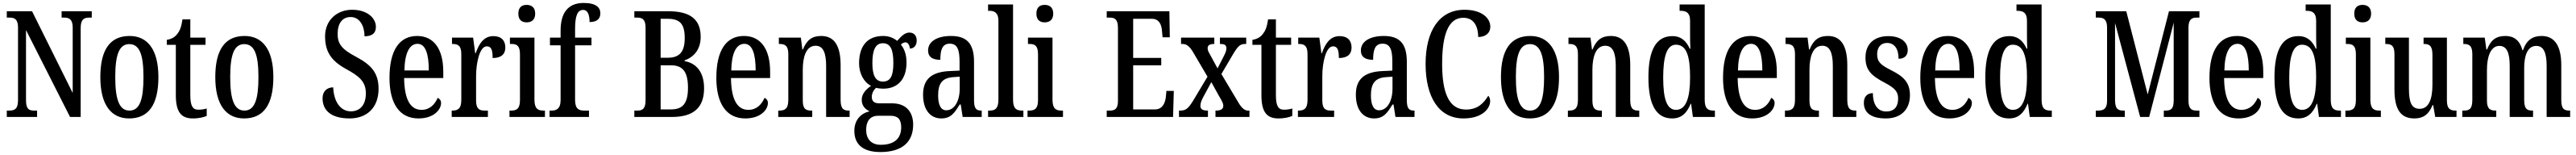

<svg xmlns="http://www.w3.org/2000/svg" viewBox="-20 -790 17434 1047"><path d="M26 0H231V-43H212C176 -43 156 -52 156 -114V-587L454 0H526V-600C526 -659 548 -671 583 -671H601V-714H397V-671H415C448 -671 472 -660 472 -604V-162L197 -714H26V-671H45C77 -671 102 -662 102 -604V-114C102 -52 78 -43 41 -43H26Z M854 10C984 10 1052 -81 1052 -269C1052 -456 978 -547 857 -547C726 -547 659 -456 659 -269C659 -81 733 10 854 10ZM856 -43C786 -43 760 -121 760 -269C760 -417 785 -492 855 -492C926 -492 951 -417 951 -269C951 -121 927 -43 856 -43Z M1285 10C1329 10 1361 1 1379 -7V-57C1361 -52 1344 -49 1322 -49C1283 -49 1268 -77 1268 -147V-487H1371V-536H1268V-659H1215C1207 -605 1196 -581 1180 -561C1164 -540 1142 -526 1109 -521V-487H1170V-146C1170 -30 1209 10 1285 10Z M1632 10C1762 10 1830 -81 1830 -269C1830 -456 1756 -547 1635 -547C1504 -547 1437 -456 1437 -269C1437 -81 1511 10 1632 10ZM1634 -43C1564 -43 1538 -121 1538 -269C1538 -417 1563 -492 1633 -492C1704 -492 1729 -417 1729 -269C1729 -121 1705 -43 1634 -43Z M2346 10C2462 10 2542 -62 2542 -190C2542 -296 2494 -351 2392 -405C2293 -457 2265 -493 2265 -561C2265 -631 2296 -675 2353 -675C2416 -675 2447 -612 2447 -545C2499 -545 2524 -566 2524 -609C2524 -665 2469 -724 2363 -724C2260 -724 2180 -653 2180 -545C2180 -438 2224 -378 2322 -324C2410 -276 2456 -240 2456 -159C2456 -84 2419 -38 2354 -38C2286 -38 2239 -101 2235 -200C2194 -200 2163 -174 2163 -126C2163 -49 2215 10 2346 10Z M2812 10C2918 10 2965 -51 2965 -94C2965 -113 2954 -124 2942 -129C2923 -85 2889 -48 2833 -48C2758 -48 2717 -116 2715 -263H2980V-305C2980 -463 2913 -547 2803 -547C2684 -547 2616 -452 2616 -264C2616 -90 2684 10 2812 10ZM2882 -314H2717C2719 -429 2750 -494 2806 -494C2861 -494 2882 -422 2882 -314Z M3037 0H3282V-43H3261C3228 -43 3202 -51 3202 -110V-276C3202 -368 3227 -477 3274 -477C3305 -477 3314 -453 3314 -398C3372 -398 3400 -424 3400 -469C3400 -515 3374 -546 3319 -546C3254 -546 3222 -495 3199 -430H3196L3182 -536H3039V-493H3042C3077 -493 3102 -484 3102 -425V-115C3102 -52 3075 -43 3040 -43H3037Z M3544 -639C3576 -639 3602 -655 3602 -698C3602 -741 3576 -757 3544 -757C3512 -757 3488 -741 3488 -698C3488 -655 3512 -639 3544 -639ZM3428 0H3668V-43H3658C3621 -43 3597 -55 3597 -117V-536H3431V-493H3442C3478 -493 3499 -481 3499 -423V-113C3499 -54 3475 -43 3438 -43H3428Z M3699 0H3966V-43H3933C3901 -43 3872 -52 3872 -114V-484H3983V-536H3872V-595C3872 -679 3887 -723 3926 -723C3962 -723 3970 -680 3970 -641C4023 -641 4043 -666 4043 -700C4043 -738 4016 -770 3930 -770C3825 -770 3774 -704 3774 -584V-536H3702V-484H3774V-114C3774 -52 3742 -43 3713 -43H3699Z M4273 0H4528C4675 0 4745 -64 4745 -194C4745 -303 4692 -364 4613 -377V-382C4672 -403 4722 -452 4722 -541C4722 -662 4648 -714 4504 -714H4273V-671H4294C4323 -671 4349 -662 4349 -605V-113C4349 -56 4329 -43 4294 -43H4273ZM4499 -400H4451V-663H4498C4578 -663 4614 -632 4614 -534C4614 -443 4582 -400 4499 -400ZM4520 -51H4451V-349H4521C4605 -349 4636 -299 4636 -197C4636 -90 4600 -51 4520 -51Z M5024 10C5130 10 5177 -51 5177 -94C5177 -113 5166 -124 5154 -129C5135 -85 5101 -48 5045 -48C4970 -48 4929 -116 4927 -263H5192V-305C5192 -463 5125 -547 5015 -547C4896 -547 4828 -452 4828 -264C4828 -90 4896 10 5024 10ZM5094 -314H4929C4931 -429 4962 -494 5018 -494C5073 -494 5094 -422 5094 -314Z M5247 0H5477V-43H5472C5437 -43 5413 -51 5413 -110V-319C5413 -402 5434 -481 5500 -481C5553 -481 5571 -429 5571 -344V0H5730V-43H5726C5691 -43 5669 -52 5669 -115V-350C5669 -487 5622 -547 5538 -547C5477 -547 5440 -521 5414 -456H5410L5400 -536H5251V-493H5255C5290 -493 5315 -484 5315 -425V-115C5315 -52 5289 -43 5253 -43H5247Z M5938 237C6089 237 6160 166 6160 52C6160 -28 6118 -92 6017 -92H5931C5900 -92 5880 -104 5880 -135C5880 -164 5896 -185 5909 -197C5920 -193 5944 -191 5957 -191C6064 -191 6115 -264 6115 -367C6115 -427 6098 -462 6077 -489C6086 -497 6095 -504 6109 -504C6123 -504 6137 -486 6137 -462C6170 -462 6184 -488 6184 -517C6184 -546 6168 -570 6135 -570C6096 -570 6070 -532 6052 -514C6028 -533 5998 -547 5957 -547C5848 -547 5794 -477 5794 -362C5794 -293 5827 -234 5875 -210C5840 -186 5812 -156 5812 -116C5812 -72 5839 -51 5865 -38C5810 -26 5762 17 5762 94C5762 185 5820 237 5938 237ZM5955 -239C5905 -239 5884 -281 5884 -364C5884 -452 5905 -498 5955 -498C6007 -498 6026 -454 6026 -365C6026 -280 6008 -239 5955 -239ZM5940 188C5874 188 5842 146 5842 88C5842 13 5883 -8 5921 -8H6006C6054 -8 6079 13 6079 70C6079 136 6043 188 5940 188Z M6350 10C6416 10 6440 -28 6475 -84H6482L6495 0H6624V-43H6621C6585 -43 6572 -59 6572 -115V-373C6572 -500 6519 -547 6416 -547C6324 -547 6261 -511 6261 -449C6261 -407 6288 -386 6344 -386C6344 -452 6356 -495 6408 -495C6462 -495 6474 -448 6474 -373V-313L6408 -310C6287 -305 6227 -257 6227 -151C6227 -41 6282 10 6350 10ZM6384 -45C6346 -45 6329 -84 6329 -145C6329 -223 6354 -264 6432 -269L6475 -272V-191C6475 -107 6439 -45 6384 -45Z M6667 0H6906V-43H6897C6860 -43 6836 -55 6836 -117V-760H6667V-717H6677C6705 -717 6737 -708 6737 -650V-117C6737 -55 6713 -43 6677 -43H6667Z M7050 -639C7082 -639 7108 -655 7108 -698C7108 -741 7082 -757 7050 -757C7018 -757 6994 -741 6994 -698C6994 -655 7018 -639 7050 -639ZM6934 0H7174V-43H7164C7127 -43 7103 -55 7103 -117V-536H6937V-493H6948C6984 -493 7005 -481 7005 -423V-113C7005 -54 6981 -43 6944 -43H6934Z M7470 0H7919L7924 -176H7874L7870 -133C7864 -89 7845 -51 7796 -51H7649V-349H7839V-399H7649V-663H7776C7823 -663 7841 -626 7844 -581L7848 -538H7897L7894 -714H7470V-671H7491C7522 -671 7546 -662 7546 -602V-107C7546 -55 7525 -43 7491 -43H7470Z M7959 0H8155V-43H8153C8118 -43 8104 -53 8104 -75C8104 -97 8113 -114 8124 -136L8178 -235L8228 -145C8252 -104 8259 -91 8259 -76C8259 -54 8243 -43 8210 -43H8206V0H8436V-43H8426C8406 -43 8385 -57 8362 -96L8246 -290L8328 -429C8361 -483 8376 -493 8407 -493H8414V-536H8236V-493H8240C8263 -493 8280 -488 8280 -464C8280 -446 8272 -430 8260 -406L8220 -328L8171 -418C8159 -439 8153 -450 8153 -464C8153 -480 8161 -493 8196 -493H8198V-536H7973V-493H7984C8011 -493 8031 -476 8053 -440L8152 -272L8053 -107C8021 -56 8005 -43 7966 -43H7959Z M8632 10C8676 10 8708 1 8726 -7V-57C8708 -52 8691 -49 8669 -49C8630 -49 8615 -77 8615 -147V-487H8718V-536H8615V-659H8562C8554 -605 8543 -581 8527 -561C8511 -540 8489 -526 8456 -521V-487H8517V-146C8517 -30 8556 10 8632 10Z M8764 0H9009V-43H8988C8955 -43 8929 -51 8929 -110V-276C8929 -368 8954 -477 9001 -477C9032 -477 9041 -453 9041 -398C9099 -398 9127 -424 9127 -469C9127 -515 9101 -546 9046 -546C8981 -546 8949 -495 8926 -430H8923L8909 -536H8766V-493H8769C8804 -493 8829 -484 8829 -425V-115C8829 -52 8802 -43 8767 -43H8764Z M9279 10C9345 10 9369 -28 9404 -84H9411L9424 0H9553V-43H9550C9514 -43 9501 -59 9501 -115V-373C9501 -500 9448 -547 9345 -547C9253 -547 9190 -511 9190 -449C9190 -407 9217 -386 9273 -386C9273 -452 9285 -495 9337 -495C9391 -495 9403 -448 9403 -373V-313L9337 -310C9216 -305 9156 -257 9156 -151C9156 -41 9211 10 9279 10ZM9313 -45C9275 -45 9258 -84 9258 -145C9258 -223 9283 -264 9361 -269L9404 -272V-191C9404 -107 9368 -45 9313 -45Z M9884 10C10016 10 10065 -60 10065 -107C10065 -122 10060 -137 10052 -143C10022 -95 9983 -50 9901 -50C9787 -50 9740 -161 9740 -358C9740 -551 9780 -670 9883 -670C9959 -670 9984 -605 9984 -540C10035 -540 10066 -568 10066 -609C10066 -671 10004 -724 9892 -724C9718 -724 9628 -578 9628 -358C9628 -137 9716 10 9884 10Z M10333 10C10463 10 10531 -81 10531 -269C10531 -456 10457 -547 10336 -547C10205 -547 10138 -456 10138 -269C10138 -81 10212 10 10333 10ZM10335 -43C10265 -43 10239 -121 10239 -269C10239 -417 10264 -492 10334 -492C10405 -492 10430 -417 10430 -269C10430 -121 10406 -43 10335 -43Z M10591 0H10821V-43H10816C10781 -43 10757 -51 10757 -110V-319C10757 -402 10778 -481 10844 -481C10897 -481 10915 -429 10915 -344V0H11074V-43H11070C11035 -43 11013 -52 11013 -115V-350C11013 -487 10966 -547 10882 -547C10821 -547 10784 -521 10758 -456H10754L10744 -536H10595V-493H10599C10634 -493 10659 -484 10659 -425V-115C10659 -52 10633 -43 10597 -43H10591Z M11297 10C11361 10 11397 -28 11422 -89H11425L11437 0H11586V-43H11578C11540 -43 11517 -55 11517 -115V-760H11347V-717H11353C11388 -717 11418 -708 11418 -649V-567C11418 -530 11418 -492 11420 -461H11416C11393 -511 11359 -546 11298 -546C11193 -546 11136 -460 11136 -267C11136 -75 11193 10 11297 10ZM11323 -48C11261 -48 11236 -120 11236 -266C11236 -409 11261 -488 11322 -488C11395 -488 11418 -409 11418 -267C11418 -133 11392 -48 11323 -48Z M11837 10C11943 10 11990 -51 11990 -94C11990 -113 11979 -124 11967 -129C11948 -85 11914 -48 11858 -48C11783 -48 11742 -116 11740 -263H12005V-305C12005 -463 11938 -547 11828 -547C11709 -547 11641 -452 11641 -264C11641 -90 11709 10 11837 10ZM11907 -314H11742C11744 -429 11775 -494 11831 -494C11886 -494 11907 -422 11907 -314Z M12060 0H12290V-43H12285C12250 -43 12226 -51 12226 -110V-319C12226 -402 12247 -481 12313 -481C12366 -481 12384 -429 12384 -344V0H12543V-43H12539C12504 -43 12482 -52 12482 -115V-350C12482 -487 12435 -547 12351 -547C12290 -547 12253 -521 12227 -456H12223L12213 -536H12064V-493H12068C12103 -493 12128 -484 12128 -425V-115C12128 -52 12102 -43 12066 -43H12060Z M12743 10C12846 10 12906 -51 12906 -147C12906 -233 12862 -274 12780 -315C12709 -351 12684 -371 12684 -424C12684 -469 12708 -500 12751 -500C12799 -500 12829 -463 12829 -393C12870 -393 12891 -416 12891 -452C12891 -502 12849 -546 12759 -546C12667 -546 12605 -495 12605 -402C12605 -316 12644 -279 12736 -231C12803 -195 12826 -172 12826 -124C12826 -69 12800 -37 12745 -37C12685 -37 12655 -87 12655 -161C12623 -161 12594 -143 12594 -96C12594 -26 12646 10 12743 10Z M13172 10C13278 10 13325 -51 13325 -94C13325 -113 13314 -124 13302 -129C13283 -85 13249 -48 13193 -48C13118 -48 13077 -116 13075 -263H13340V-305C13340 -463 13273 -547 13163 -547C13044 -547 12976 -452 12976 -264C12976 -90 13044 10 13172 10ZM13242 -314H13077C13079 -429 13110 -494 13166 -494C13221 -494 13242 -422 13242 -314Z M13577 10C13641 10 13677 -28 13702 -89H13705L13717 0H13866V-43H13858C13820 -43 13797 -55 13797 -115V-760H13627V-717H13633C13668 -717 13698 -708 13698 -649V-567C13698 -530 13698 -492 13700 -461H13696C13673 -511 13639 -546 13578 -546C13473 -546 13416 -460 13416 -267C13416 -75 13473 10 13577 10ZM13603 -48C13541 -48 13516 -120 13516 -266C13516 -409 13541 -488 13602 -488C13675 -488 13698 -409 13698 -267C13698 -133 13672 -48 13603 -48Z M14164 0H14360V-43H14352C14316 -43 14294 -52 14294 -114V-635L14464 0H14525L14691 -637V-114C14691 -55 14674 -43 14635 -43H14624V0H14865V-43H14847C14812 -43 14791 -55 14791 -110V-604C14791 -659 14814 -671 14844 -671H14865V-714H14659L14515 -152L14370 -714H14164V-671H14185C14216 -671 14240 -659 14240 -604V-109C14240 -54 14216 -43 14179 -43H14164Z M15129 10C15235 10 15282 -51 15282 -94C15282 -113 15271 -124 15259 -129C15240 -85 15206 -48 15150 -48C15075 -48 15034 -116 15032 -263H15297V-305C15297 -463 15230 -547 15120 -547C15001 -547 14933 -452 14933 -264C14933 -90 15001 10 15129 10ZM15199 -314H15034C15036 -429 15067 -494 15123 -494C15178 -494 15199 -422 15199 -314Z M15534 10C15598 10 15634 -28 15659 -89H15662L15674 0H15823V-43H15815C15777 -43 15754 -55 15754 -115V-760H15584V-717H15590C15625 -717 15655 -708 15655 -649V-567C15655 -530 15655 -492 15657 -461H15653C15630 -511 15596 -546 15535 -546C15430 -546 15373 -460 15373 -267C15373 -75 15430 10 15534 10ZM15560 -48C15498 -48 15473 -120 15473 -266C15473 -409 15498 -488 15559 -488C15632 -488 15655 -409 15655 -267C15655 -133 15629 -48 15560 -48Z M15969 -639C16001 -639 16027 -655 16027 -698C16027 -741 16001 -757 15969 -757C15937 -757 15913 -741 15913 -698C15913 -655 15937 -639 15969 -639ZM15853 0H16093V-43H16083C16046 -43 16022 -55 16022 -117V-536H15856V-493H15867C15903 -493 15924 -481 15924 -423V-113C15924 -54 15900 -43 15863 -43H15853Z M16320 10C16375 10 16415 -12 16443 -80H16447L16461 0H16605V-43H16600C16567 -43 16540 -51 16540 -110V-536H16382V-493H16385C16418 -493 16442 -484 16442 -421V-217C16442 -120 16417 -55 16356 -55C16299 -55 16283 -101 16283 -193V-536H16123V-493H16127C16163 -493 16185 -483 16185 -425V-186C16185 -49 16228 10 16320 10Z M16644 0H16874V-43H16872C16836 -43 16811 -51 16811 -110V-319C16811 -404 16835 -480 16895 -480C16947 -480 16965 -430 16965 -344V0H17123V-43H17119C17084 -43 17063 -52 17063 -115V-332C17063 -411 17084 -480 17145 -480C17196 -480 17215 -430 17215 -344V0H17374V-43H17371C17335 -43 17314 -52 17314 -115V-350C17314 -487 17264 -547 17181 -547C17122 -547 17079 -521 17055 -451H17051C17032 -522 16989 -547 16936 -547C16874 -547 16837 -521 16812 -456H16807L16796 -536H16651V-493H16653C16688 -493 16712 -484 16712 -425V-115C16712 -52 16690 -43 16654 -43H16644Z"/></svg>

Font: Noto Serif Bengali ExtraCondensed Medium
Style: Regular
Weight: 500
Width: 2
Designer: Juan Bruce, Universal Thirst, Indian Type Foundry and the Monotype Design Team.
Foundry: Monotype Imaging Inc.
Version: Version 2.003